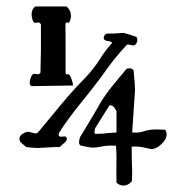

<svg xmlns="http://www.w3.org/2000/svg" viewBox="-20 -580 587 593"><path d="M40 -150.9Q40 -160.6 50 -166.7Q60.1 -172.9 66.4 -172.9Q70.8 -172.9 78.6 -170.4Q86.4 -168 89.8 -168Q94.7 -168 98.1 -171.9Q112.3 -189 135.5 -217Q158.7 -245.1 166.7 -254.9Q174.8 -264.6 189.9 -282.2Q205.1 -299.8 218 -313.5Q231 -327.1 248.5 -345.2Q272 -371.1 288.8 -397.9Q305.7 -424.8 326.2 -447.3Q324.7 -452.1 312.5 -453.4Q300.3 -454.6 300.3 -463.4Q300.3 -471.2 309.1 -476.1Q329.6 -476.1 344.2 -477.3Q358.9 -478.5 359.4 -478.5Q365.7 -478.5 400.9 -466.3Q404.3 -462.4 404.3 -456.5Q404.3 -450.7 400.6 -445.1Q397 -439.5 391.6 -439.5Q389.2 -439.5 384.3 -440.9Q379.4 -442.4 376.5 -442.4Q373 -442.4 371.6 -441.4Q334.5 -401.4 309.3 -365.7Q284.2 -330.1 269 -311.5Q262.2 -302.2 228.5 -260.5Q194.8 -218.8 168.9 -180.2Q168.5 -178.2 164.8 -173.1Q161.1 -168 161.1 -164.6Q161.1 -157.7 168.9 -157.7Q170.4 -157.7 173.8 -158.2Q177.2 -158.7 179.2 -158.7Q186.5 -158.7 186.5 -150.9Q186.5 -145 176.8 -137Q167 -128.9 165 -126Q146.5 -126 126.5 -124.5Q106.4 -123 98.1 -123Q80.1 -123 60.5 -126Q57.6 -129.4 52 -133.5Q46.4 -137.7 43.2 -141.6Q40 -145.5 40 -150.9ZM339.8 -170.9V-236.8Q331.1 -254.9 320.8 -254.9Q320.3 -254.9 319.3 -254.6Q318.4 -254.4 317.9 -254.4L273.9 -184.1Q271.5 -174.3 271.5 -172.9Q271.5 -168.9 273.9 -166.5L305.2 -167.5Q301.3 -167.5 301.3 -168Q309.1 -168.9 339.8 -170.9ZM494.6 -165Q494.6 -149.4 478.3 -134.5Q461.9 -119.6 448.2 -119.6Q444.3 -119.6 428.7 -123.5Q413.1 -127.4 396.5 -127.4Q395 -127.4 391.8 -127.2Q388.7 -127 386.7 -127Q386.7 -93.3 387.5 -73.5Q388.2 -53.7 388.2 -51.3Q388.2 -35.6 387.2 -20Q375.5 -6.8 361.3 -6.8Q350.1 -6.8 339.8 -15.6Q339.4 -30.8 339.4 -52.2Q339.4 -62 339.6 -74.5Q339.8 -86.9 339.8 -92.3Q339.8 -106 338.4 -129.9Q332 -130.4 321.8 -130.4Q307.1 -130.4 292 -127.2Q276.9 -124 269 -124Q256.8 -124 231.4 -129.9Q224.1 -131.8 224.1 -140.6Q224.1 -146.5 227.1 -156.2Q249 -191.9 267.6 -223.1Q286.1 -254.4 290 -262Q293.9 -269.5 306.4 -287.1Q318.8 -304.7 329.3 -317.4Q339.8 -330.1 370.6 -367.2Q374.5 -369.1 379.4 -369.1Q387.7 -369.1 392.6 -362.8Q397 -320.3 397 -300.8Q397 -295.4 388.2 -170.9Q392.6 -170.4 399.4 -170.4Q412.1 -170.4 426.8 -175.3Q441.4 -180.2 465.3 -180.2Q470.7 -180.2 490.2 -179.2Q494.6 -172.4 494.6 -165ZM182.1 -503.9Q182.1 -500.5 182.4 -476.1Q182.6 -451.7 182.6 -417Q182.6 -382.3 182.6 -353.5Q183.6 -350.6 188 -350.6Q192.4 -350.6 194.3 -349.1Q198.2 -344.2 201.9 -333Q205.6 -321.8 205.6 -315.9Q100.1 -314 79.6 -314Q71.8 -314 71.8 -324.7Q71.8 -333 75.9 -342.5Q80.1 -352.1 86.4 -352.1Q87.9 -352.1 91.6 -351.3Q95.2 -350.6 97.2 -350.6Q102.5 -350.6 105 -356.4Q106.4 -419.4 106.4 -425.8V-504.4Q103.5 -510.7 98.1 -510.7Q96.2 -510.7 93.3 -510Q90.3 -509.3 88.9 -509.3Q83.5 -509.3 80.6 -518.6Q77.6 -527.8 77.6 -534.7Q77.6 -551.8 88.9 -560.1H185.5Q199.2 -548.3 199.2 -531.2Q199.2 -522.5 194.3 -511.7Q192.9 -508.8 190.4 -510Q188 -511.2 185.3 -510.3Q182.6 -509.3 182.1 -503.9Z"/></svg>

Font: LPEducational
Style: Medium
Weight: 500
Designer: Based on Essays1743, by John Stracke, which says:

Based on the typeface in a 1743 English translation of the essays of 
Version: Version 001.204